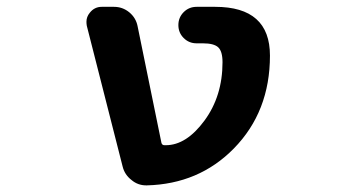

<svg xmlns="http://www.w3.org/2000/svg" viewBox="-20 -566 1040 565"><path d="M634.8 -382.8Q634.8 -415 622.1 -426.8Q609.4 -438.5 577.1 -438.5H558.6Q536.1 -438.5 520.5 -454.1Q504.9 -469.7 504.9 -492.2Q504.9 -514.6 520.5 -530.3Q536.1 -545.9 558.6 -545.9H613.3Q774.4 -545.9 774.4 -402.3Q774.4 -237.3 668 -128.9Q565.4 -24.4 412.1 -20.5Q411.1 -20.5 410.2 -20.5Q385.7 -20.5 367.2 -36.1Q346.7 -51.8 340.8 -76.2L235.4 -490.2Q234.4 -496.1 234.4 -502Q234.4 -516.6 244.1 -528.3Q257.8 -545.9 279.3 -545.9H315.4Q340.8 -545.9 360.4 -529.8Q379.9 -513.7 384.8 -489.3L455.1 -145.5Q457 -138.7 463.9 -138.7H467.8Q528.3 -138.7 581.5 -210.9Q634.8 -283.2 634.8 -382.8Z"/></svg>

Font: Gen Jyuu Gothic Monospace Bold
Style: Bold
Weight: 700
Designer: [Source Han Sans]
Ryoko NISHIZUKA  (kana & ideographs); Paul D. Hunt (Latin, Greek & Cyrillic); Wenlong ZHANG  (bopomofo
Version: Version 1.002.20150607